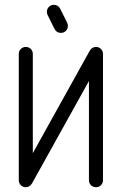

<svg xmlns="http://www.w3.org/2000/svg" viewBox="-20 -785 511 805"><path d="M205.9 -764.7Q224.1 -764.7 232.4 -748.2L261.8 -689.4Q264.7 -682.4 264.7 -676.5Q264.7 -664.1 256.2 -655.6Q247.6 -647.1 235.3 -647.1Q217.1 -647.1 208.8 -663.5L179.4 -722.4Q176.5 -729.4 176.5 -735.3Q176.5 -747.6 185 -756.2Q193.5 -764.7 205.9 -764.7ZM88.2 0Q75.9 0 67.4 -8.5Q58.8 -17.1 58.8 -29.4V-558.8Q58.8 -571.2 67.4 -579.7Q75.9 -588.2 88.2 -588.2Q100.6 -588.2 109.1 -579.7Q117.6 -571.2 117.6 -558.8V-142.9L355.3 -570.6Q364.7 -588.2 382.4 -588.2Q394.7 -588.2 403.2 -579.7Q411.8 -571.2 411.8 -558.8V-29.4Q411.8 -17.1 403.2 -8.5Q394.7 0 382.4 0Q370 0 361.5 -8.5Q352.9 -17.1 352.9 -29.4V-445.3L114.1 -15.9Q103.5 0 88.2 0Z"/></svg>

Font: OpenGost Type B TT
Style: Regular
Weight: 400
Version: Version 0.3